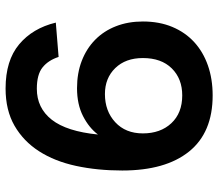

<svg xmlns="http://www.w3.org/2000/svg" viewBox="-67 -699 782 688"><g transform="rotate(-90 324.0 -355.0)"><path d="M326 16Q193 16 125 -68.5Q57 -153 57 -308Q57 -397 73.5 -473.5Q90 -550 126 -606Q162 -662 217.5 -694Q273 -726 351 -726Q451 -726 509 -677.5Q567 -629 587 -546L464 -536Q452 -573 426.5 -593.5Q401 -614 350 -614Q281 -614 239 -560.5Q197 -507 186 -395Q210 -427 252 -448.5Q294 -470 352 -470Q406 -470 450 -453Q494 -436 525.5 -405Q557 -374 574 -330.5Q591 -287 591 -234Q591 -175 571.5 -128.5Q552 -82 517 -50Q482 -18 433.5 -1Q385 16 326 16ZM326 -93Q386 -93 423 -130.5Q460 -168 460 -234Q460 -296 424 -333Q388 -370 331 -370Q270 -370 230 -333Q190 -296 190 -234Q190 -171 226.5 -132Q263 -93 326 -93Z"/></g></svg>

Font: Geist SemBd
Style: Regular
Weight: 400
Designer: Basement.studio, Andrés Briganti, Mateo Zaragoza
Foundry: Basement.studio, Vercel, Andrés Briganti, Guido Ferreyra, Mateo Zaragoza
Version: Version 1.401